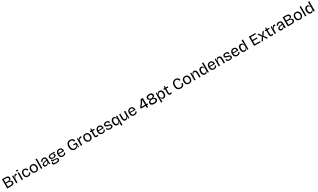

<svg xmlns="http://www.w3.org/2000/svg" viewBox="1243 -6238 19762 11942"><g transform="rotate(-30 11124.0 -267.5)"><path d="M83 0V-660H324Q380 -660 425.5 -650Q471 -640 503 -619Q535 -598 552 -565.5Q569 -533 569 -488Q569 -449 554 -420Q539 -391 506 -372.5Q473 -354 420 -345V-334Q512 -326 554 -284.5Q596 -243 596 -174Q596 -118 569.5 -79.5Q543 -41 488.5 -20.5Q434 0 348 0ZM172 -78H357Q390 -78 417 -83.5Q444 -89 464 -101Q484 -113 494.5 -133Q505 -153 505 -182Q505 -208 495.5 -228.5Q486 -249 469 -263Q452 -277 427 -286.5Q402 -296 370.5 -300Q339 -304 302 -304H172ZM172 -372H285Q330 -372 365.5 -377.5Q401 -383 426 -395.5Q451 -408 464.5 -428.5Q478 -449 478 -478Q478 -507 466 -527Q454 -547 432.5 -559Q411 -571 380.5 -577Q350 -583 313 -583H172Z M727 0V-277V-517H810L801 -332H817Q826 -393 845 -437Q864 -481 896 -505.5Q928 -530 973 -530Q984 -530 997 -528Q1010 -526 1027 -521L1022 -425Q1007 -431 992 -434Q977 -437 963 -437Q924 -437 895.5 -411Q867 -385 848.5 -341.5Q830 -298 818 -242V0Z M1122 0V-517H1213V0ZM1167 -605Q1136 -605 1120 -618Q1104 -631 1104 -656Q1104 -682 1120 -695Q1136 -708 1167 -708Q1199 -708 1215 -695Q1231 -682 1231 -656Q1231 -631 1215 -618Q1199 -605 1167 -605Z M1589 13Q1522 13 1474.5 -8.5Q1427 -30 1397.5 -67.5Q1368 -105 1354 -153Q1340 -201 1340 -253Q1340 -311 1355 -361Q1370 -411 1400.5 -449Q1431 -487 1477 -508.5Q1523 -530 1583 -530Q1628 -530 1665 -518Q1702 -506 1729.5 -484Q1757 -462 1774 -431Q1791 -400 1797 -362L1710 -338Q1708 -368 1693.5 -394Q1679 -420 1651 -436.5Q1623 -453 1582 -453Q1546 -453 1518.5 -439Q1491 -425 1472 -399Q1453 -373 1442.5 -337Q1432 -301 1432 -255Q1432 -195 1449.5 -152Q1467 -109 1502.5 -86Q1538 -63 1590 -63Q1632 -63 1661 -78Q1690 -93 1706.5 -120Q1723 -147 1728 -183L1811 -165Q1805 -122 1786.5 -88.5Q1768 -55 1739.5 -32.5Q1711 -10 1673 1.5Q1635 13 1589 13Z M2137 13Q2063 13 2006.5 -19Q1950 -51 1918 -112Q1886 -173 1886 -261Q1886 -351 1919.5 -410.5Q1953 -470 2009 -500Q2065 -530 2135 -530Q2206 -530 2262.5 -498.5Q2319 -467 2352 -406.5Q2385 -346 2385 -257Q2385 -167 2352.5 -107Q2320 -47 2263.5 -17Q2207 13 2137 13ZM2140 -62Q2167 -62 2194 -71.5Q2221 -81 2243.5 -103Q2266 -125 2280 -162Q2294 -199 2294 -254Q2294 -310 2279.5 -348Q2265 -386 2241.5 -409Q2218 -432 2189 -442.5Q2160 -453 2132 -453Q2106 -453 2079 -443.5Q2052 -434 2029 -412.5Q2006 -391 1992 -354.5Q1978 -318 1978 -263Q1978 -207 1992 -168.5Q2006 -130 2029.5 -106.5Q2053 -83 2082 -72.5Q2111 -62 2140 -62Z M2511 0V-698H2602V0Z M2874 13Q2831 13 2797 -3Q2763 -19 2743 -51Q2723 -83 2723 -131Q2723 -183 2745 -214Q2767 -245 2802 -262.5Q2837 -280 2878.5 -288Q2920 -296 2960 -302Q3001 -308 3024.5 -313.5Q3048 -319 3058 -329.5Q3068 -340 3068 -361Q3068 -388 3056 -409Q3044 -430 3021 -442Q2998 -454 2961 -454Q2931 -454 2901 -444Q2871 -434 2849 -410Q2827 -386 2820 -344L2737 -371Q2745 -409 2763.5 -438Q2782 -467 2810.5 -488Q2839 -509 2877 -519.5Q2915 -530 2960 -530Q3022 -530 3061 -512.5Q3100 -495 3121 -464.5Q3142 -434 3150 -397Q3158 -360 3158 -322V-211Q3158 -179 3159.5 -142.5Q3161 -106 3163.5 -69Q3166 -32 3169 0H3085Q3083 -33 3081 -66Q3079 -99 3078 -133H3065Q3051 -94 3026 -61Q3001 -28 2963 -7.5Q2925 13 2874 13ZM2900 -61Q2923 -61 2946 -68.5Q2969 -76 2992 -92.5Q3015 -109 3034.5 -135Q3054 -161 3069 -198V-291L3096 -287Q3080 -271 3053.5 -262.5Q3027 -254 2995 -249.5Q2963 -245 2931 -239Q2899 -233 2872.5 -223Q2846 -213 2829.5 -193.5Q2813 -174 2813 -141Q2813 -102 2837 -81.5Q2861 -61 2900 -61Z M3500 173Q3418 173 3365.5 160.5Q3313 148 3288.5 122.5Q3264 97 3264 60Q3264 14 3299.5 -15.5Q3335 -45 3409 -55V-73Q3355 -73 3328.5 -86Q3302 -99 3302 -125Q3302 -152 3328.5 -170.5Q3355 -189 3416 -205V-223Q3355 -225 3323 -260.5Q3291 -296 3291 -352Q3291 -404 3318.5 -441.5Q3346 -479 3398 -499.5Q3450 -520 3523 -520H3768V-443L3607 -467V-449Q3666 -437 3696.5 -408Q3727 -379 3727 -332Q3727 -289 3702 -257Q3677 -225 3628.5 -207.5Q3580 -190 3510 -190Q3495 -190 3480 -191Q3465 -192 3440 -196Q3412 -180 3396 -166Q3380 -152 3380 -141Q3380 -130 3394.5 -124Q3409 -118 3430.5 -116Q3452 -114 3471 -114H3591Q3611 -114 3641.5 -110Q3672 -106 3702.5 -93.5Q3733 -81 3754 -53.5Q3775 -26 3775 21Q3775 75 3743 108.5Q3711 142 3650 157.5Q3589 173 3500 173ZM3502 97Q3569 97 3611 89Q3653 81 3672 63Q3691 45 3691 17Q3691 -8 3678 -22.5Q3665 -37 3645 -43Q3625 -49 3605 -50Q3585 -51 3570 -51H3453Q3395 -38 3373.5 -16Q3352 6 3352 32Q3352 60 3371.5 74Q3391 88 3425.5 92.5Q3460 97 3502 97ZM3514 -249Q3576 -249 3608 -275Q3640 -301 3640 -345Q3640 -392 3607 -422.5Q3574 -453 3511 -453Q3449 -453 3415 -424Q3381 -395 3381 -349Q3381 -319 3396.5 -296.5Q3412 -274 3441.5 -261.5Q3471 -249 3514 -249Z M4100 13Q4038 13 3991.5 -5.5Q3945 -24 3913.5 -59Q3882 -94 3865.5 -142.5Q3849 -191 3849 -250Q3849 -311 3865 -362Q3881 -413 3912 -450.5Q3943 -488 3988 -509Q4033 -530 4091 -530Q4143 -530 4184.5 -512.5Q4226 -495 4255.5 -460Q4285 -425 4300 -372Q4315 -319 4312 -247L3907 -244V-306L4255 -309L4225 -267Q4230 -329 4213.5 -370Q4197 -411 4165.5 -432Q4134 -453 4091 -453Q4045 -453 4010.5 -429Q3976 -405 3957 -360Q3938 -315 3938 -251Q3938 -159 3979.5 -110.5Q4021 -62 4101 -62Q4133 -62 4156.5 -70Q4180 -78 4196.5 -91.5Q4213 -105 4223.5 -123.5Q4234 -142 4239 -163L4320 -146Q4311 -109 4293 -79.5Q4275 -50 4247.5 -29.5Q4220 -9 4183 2Q4146 13 4100 13Z M4951 13Q4870 13 4806.5 -24.5Q4743 -62 4707 -137.5Q4671 -213 4671 -326Q4671 -407 4691 -471Q4711 -535 4749.5 -580Q4788 -625 4844 -649Q4900 -673 4974 -673Q5028 -673 5072.5 -659Q5117 -645 5150.5 -619Q5184 -593 5204 -554.5Q5224 -516 5228 -467L5140 -443Q5137 -484 5122 -513Q5107 -542 5083 -559.5Q5059 -577 5030.5 -585Q5002 -593 4971 -593Q4929 -593 4891.5 -578.5Q4854 -564 4826.5 -533Q4799 -502 4783 -451.5Q4767 -401 4767 -329Q4767 -254 4783.5 -203.5Q4800 -153 4828.5 -123.5Q4857 -94 4893 -81Q4929 -68 4968 -68Q5020 -68 5058 -88Q5096 -108 5119.5 -148.5Q5143 -189 5148 -251H5000V-324H5239V-224V0H5164L5183 -181H5168Q5155 -116 5128 -73Q5101 -30 5057 -8.5Q5013 13 4951 13Z M5380 0V-277V-517H5463L5454 -332H5470Q5479 -393 5498 -437Q5517 -481 5549 -505.5Q5581 -530 5626 -530Q5637 -530 5650 -528Q5663 -526 5680 -521L5675 -425Q5660 -431 5645 -434Q5630 -437 5616 -437Q5577 -437 5548.5 -411Q5520 -385 5501.5 -341.5Q5483 -298 5471 -242V0Z M5988 13Q5914 13 5857.5 -19Q5801 -51 5769 -112Q5737 -173 5737 -261Q5737 -351 5770.5 -410.5Q5804 -470 5860 -500Q5916 -530 5986 -530Q6057 -530 6113.5 -498.5Q6170 -467 6203 -406.5Q6236 -346 6236 -257Q6236 -167 6203.5 -107Q6171 -47 6114.5 -17Q6058 13 5988 13ZM5991 -62Q6018 -62 6045 -71.5Q6072 -81 6094.5 -103Q6117 -125 6131 -162Q6145 -199 6145 -254Q6145 -310 6130.5 -348Q6116 -386 6092.5 -409Q6069 -432 6040 -442.5Q6011 -453 5983 -453Q5957 -453 5930 -443.5Q5903 -434 5880 -412.5Q5857 -391 5843 -354.5Q5829 -318 5829 -263Q5829 -207 5843 -168.5Q5857 -130 5880.5 -106.5Q5904 -83 5933 -72.5Q5962 -62 5991 -62Z M6522 10Q6487 10 6460.5 0.5Q6434 -9 6416 -28.5Q6398 -48 6389 -77.5Q6380 -107 6380 -148V-441H6304L6305 -516H6351Q6377 -517 6388.5 -526Q6400 -535 6403 -558L6412 -633H6469V-517H6616V-439H6469V-150Q6469 -108 6488.5 -91.5Q6508 -75 6540 -75Q6559 -75 6579 -80Q6599 -85 6619 -99V-8Q6591 2 6566.5 6Q6542 10 6522 10Z M6944 13Q6882 13 6835.5 -5.5Q6789 -24 6757.5 -59Q6726 -94 6709.5 -142.5Q6693 -191 6693 -250Q6693 -311 6709 -362Q6725 -413 6756 -450.5Q6787 -488 6832 -509Q6877 -530 6935 -530Q6987 -530 7028.5 -512.5Q7070 -495 7099.5 -460Q7129 -425 7144 -372Q7159 -319 7156 -247L6751 -244V-306L7099 -309L7069 -267Q7074 -329 7057.5 -370Q7041 -411 7009.5 -432Q6978 -453 6935 -453Q6889 -453 6854.5 -429Q6820 -405 6801 -360Q6782 -315 6782 -251Q6782 -159 6823.5 -110.5Q6865 -62 6945 -62Q6977 -62 7000.5 -70Q7024 -78 7040.5 -91.5Q7057 -105 7067.5 -123.5Q7078 -142 7083 -163L7164 -146Q7155 -109 7137 -79.5Q7119 -50 7091.5 -29.5Q7064 -9 7027 2Q6990 13 6944 13Z M7480 13Q7426 13 7384.5 1.5Q7343 -10 7314.5 -31.5Q7286 -53 7271 -83.5Q7256 -114 7256 -152L7333 -171Q7332 -136 7350 -111.5Q7368 -87 7402.5 -74Q7437 -61 7485 -61Q7545 -61 7577.5 -81Q7610 -101 7610 -136Q7610 -164 7592 -179.5Q7574 -195 7542 -204Q7510 -213 7468 -222Q7431 -230 7395 -240Q7359 -250 7329.5 -266.5Q7300 -283 7282 -309.5Q7264 -336 7264 -377Q7264 -424 7289 -458Q7314 -492 7360 -511Q7406 -530 7470 -530Q7533 -530 7578.5 -510.5Q7624 -491 7650 -455.5Q7676 -420 7679 -371L7600 -352Q7599 -386 7582.5 -409.5Q7566 -433 7536 -444.5Q7506 -456 7466 -456Q7413 -456 7382.5 -436Q7352 -416 7352 -381Q7352 -354 7370.5 -338Q7389 -322 7420.5 -313.5Q7452 -305 7492 -296Q7531 -288 7567.5 -278Q7604 -268 7633 -252Q7662 -236 7679 -209.5Q7696 -183 7696 -141Q7696 -91 7669 -56.5Q7642 -22 7594 -4.5Q7546 13 7480 13Z M8174 160V22Q8174 -4 8176.5 -33Q8179 -62 8183.5 -91.5Q8188 -121 8192 -149H8176Q8165 -107 8143.5 -69.5Q8122 -32 8086.5 -9.5Q8051 13 7996 13Q7931 13 7884.5 -22Q7838 -57 7814.5 -118.5Q7791 -180 7791 -258Q7791 -337 7814.5 -398.5Q7838 -460 7885.5 -495Q7933 -530 8002 -530Q8053 -530 8087.5 -511Q8122 -492 8143 -458.5Q8164 -425 8174 -381H8190L8183 -516H8266L8265 -263L8266 160ZM8022 -66Q8053 -66 8078 -79Q8103 -92 8121 -113Q8139 -134 8151 -159Q8163 -184 8168.5 -209Q8174 -234 8174 -254V-266Q8174 -298 8163.5 -330Q8153 -362 8133.5 -389Q8114 -416 8085.5 -432.5Q8057 -449 8020 -449Q7978 -449 7947.5 -425.5Q7917 -402 7901 -360Q7885 -318 7885 -260Q7885 -204 7901 -160.5Q7917 -117 7947 -91.5Q7977 -66 8022 -66Z M8585 13Q8546 13 8517 1Q8488 -11 8467.5 -32.5Q8447 -54 8434.5 -84.5Q8422 -115 8416 -152Q8410 -189 8410 -232V-517H8502V-253Q8502 -222 8505 -189.5Q8508 -157 8518.5 -129.5Q8529 -102 8551 -85Q8573 -68 8611 -68Q8642 -68 8667 -83.5Q8692 -99 8710.5 -127.5Q8729 -156 8740.5 -195.5Q8752 -235 8757 -283V-517H8848V-220V0H8767L8775 -171H8760Q8748 -107 8724 -66Q8700 -25 8665 -6Q8630 13 8585 13Z M9224 13Q9162 13 9115.5 -5.5Q9069 -24 9037.5 -59Q9006 -94 8989.5 -142.5Q8973 -191 8973 -250Q8973 -311 8989 -362Q9005 -413 9036 -450.5Q9067 -488 9112 -509Q9157 -530 9215 -530Q9267 -530 9308.5 -512.5Q9350 -495 9379.5 -460Q9409 -425 9424 -372Q9439 -319 9436 -247L9031 -244V-306L9379 -309L9349 -267Q9354 -329 9337.5 -370Q9321 -411 9289.5 -432Q9258 -453 9215 -453Q9169 -453 9134.5 -429Q9100 -405 9081 -360Q9062 -315 9062 -251Q9062 -159 9103.5 -110.5Q9145 -62 9225 -62Q9257 -62 9280.5 -70Q9304 -78 9320.5 -91.5Q9337 -105 9347.5 -123.5Q9358 -142 9363 -163L9444 -146Q9435 -109 9417 -79.5Q9399 -50 9371.5 -29.5Q9344 -9 9307 2Q9270 13 9224 13Z M9762 -144V-247Q9808 -295 9850.5 -346Q9893 -397 9928.5 -450Q9964 -503 9992.5 -556.5Q10021 -610 10040 -661H10199V0H10108V-590H10100Q10068 -516 10028.5 -451.5Q9989 -387 9944 -332.5Q9899 -278 9852 -231V-222H10282V-144Z M10646 15Q10568 15 10509 -5Q10450 -25 10417 -65.5Q10384 -106 10384 -165Q10384 -212 10405 -246Q10426 -280 10461.5 -301Q10497 -322 10541 -329V-336L10646 -349L10750 -337V-330Q10793 -326 10829 -305Q10865 -284 10887 -249Q10909 -214 10909 -165Q10909 -106 10876 -65.5Q10843 -25 10783.5 -5Q10724 15 10646 15ZM10647 -67Q10672 -67 10701.5 -72Q10731 -77 10757 -88.5Q10783 -100 10799.5 -120.5Q10816 -141 10816 -173Q10816 -211 10791 -239Q10766 -267 10727.5 -281.5Q10689 -296 10646 -296Q10604 -296 10565.5 -281.5Q10527 -267 10502.5 -240.5Q10478 -214 10478 -174Q10478 -144 10494 -123Q10510 -102 10535.5 -90Q10561 -78 10590.5 -72.5Q10620 -67 10647 -67ZM10645 -372Q10681 -372 10714 -385.5Q10747 -399 10769 -424.5Q10791 -450 10791 -488Q10791 -518 10777 -538Q10763 -558 10741 -570Q10719 -582 10693 -587.5Q10667 -593 10642 -593Q10610 -593 10577 -583.5Q10544 -574 10521.5 -551.5Q10499 -529 10499 -490Q10499 -453 10520.5 -426Q10542 -399 10575.5 -385.5Q10609 -372 10645 -372ZM10646 -310 10541 -327V-342Q10503 -350 10472 -369Q10441 -388 10423 -419.5Q10405 -451 10405 -496Q10405 -554 10436 -594Q10467 -634 10521 -654Q10575 -674 10646 -674Q10720 -674 10773.5 -652.5Q10827 -631 10855.5 -591Q10884 -551 10884 -495Q10884 -433 10849 -394Q10814 -355 10750 -342V-328Z M11041 160V-260V-517H11123L11118 -381H11133Q11144 -426 11166 -459.5Q11188 -493 11222 -511.5Q11256 -530 11304 -530Q11374 -530 11421.5 -495Q11469 -460 11493 -398.5Q11517 -337 11517 -258Q11517 -179 11493 -118Q11469 -57 11422.5 -22Q11376 13 11310 13Q11256 13 11220 -10Q11184 -33 11163 -70Q11142 -107 11131 -150H11115Q11120 -121 11124 -91.5Q11128 -62 11130.5 -33.5Q11133 -5 11133 21V160ZM11286 -66Q11330 -66 11360.5 -91.5Q11391 -117 11406.5 -160.5Q11422 -204 11422 -260Q11422 -318 11406 -360.5Q11390 -403 11360 -426.5Q11330 -450 11287 -450Q11250 -450 11221.5 -433.5Q11193 -417 11173 -389.5Q11153 -362 11142.5 -330Q11132 -298 11132 -266V-254Q11132 -234 11138 -209Q11144 -184 11156 -159Q11168 -134 11186.5 -113Q11205 -92 11230 -79Q11255 -66 11286 -66Z M11804 10Q11769 10 11742.5 0.5Q11716 -9 11698 -28.5Q11680 -48 11671 -77.5Q11662 -107 11662 -148V-441H11586L11587 -516H11633Q11659 -517 11670.5 -526Q11682 -535 11685 -558L11694 -633H11751V-517H11898V-439H11751V-150Q11751 -108 11770.5 -91.5Q11790 -75 11822 -75Q11841 -75 11861 -80Q11881 -85 11901 -99V-8Q11873 2 11848.5 6Q11824 10 11804 10Z M12547 13Q12475 13 12419 -9.5Q12363 -32 12324 -75Q12285 -118 12264.5 -180.5Q12244 -243 12244 -322Q12244 -403 12265 -467.5Q12286 -532 12325 -578Q12364 -624 12418.5 -648.5Q12473 -673 12541 -673Q12594 -673 12638 -658Q12682 -643 12714.5 -615.5Q12747 -588 12765 -549Q12783 -510 12783 -461L12697 -439Q12698 -491 12676 -524.5Q12654 -558 12618 -575.5Q12582 -593 12539 -593Q12500 -593 12463.5 -577.5Q12427 -562 12399 -529.5Q12371 -497 12355 -446.5Q12339 -396 12339 -325Q12339 -235 12365 -178.5Q12391 -122 12439 -95.5Q12487 -69 12550 -69Q12611 -69 12648 -91.5Q12685 -114 12703.5 -155Q12722 -196 12724 -251L12807 -236Q12806 -184 12791 -139Q12776 -94 12744.5 -60Q12713 -26 12664 -6.5Q12615 13 12547 13Z M13146 13Q13072 13 13015.5 -19Q12959 -51 12927 -112Q12895 -173 12895 -261Q12895 -351 12928.5 -410.5Q12962 -470 13018 -500Q13074 -530 13144 -530Q13215 -530 13271.5 -498.5Q13328 -467 13361 -406.5Q13394 -346 13394 -257Q13394 -167 13361.5 -107Q13329 -47 13272.5 -17Q13216 13 13146 13ZM13149 -62Q13176 -62 13203 -71.5Q13230 -81 13252.5 -103Q13275 -125 13289 -162Q13303 -199 13303 -254Q13303 -310 13288.5 -348Q13274 -386 13250.5 -409Q13227 -432 13198 -442.5Q13169 -453 13141 -453Q13115 -453 13088 -443.5Q13061 -434 13038 -412.5Q13015 -391 13001 -354.5Q12987 -318 12987 -263Q12987 -207 13001 -168.5Q13015 -130 13038.5 -106.5Q13062 -83 13091 -72.5Q13120 -62 13149 -62Z M13520 0V-314V-517H13603L13593 -347H13609Q13623 -412 13647.5 -452.5Q13672 -493 13708.5 -511.5Q13745 -530 13791 -530Q13835 -530 13865.5 -515Q13896 -500 13915.5 -475Q13935 -450 13946 -418Q13957 -386 13961.5 -351Q13966 -316 13966 -282V0H13874V-269Q13874 -291 13871.5 -321Q13869 -351 13859 -380Q13849 -409 13827 -429Q13805 -449 13766 -449Q13718 -449 13684.5 -418.5Q13651 -388 13632.5 -337.5Q13614 -287 13611 -227V0Z M14295 13Q14230 13 14183 -21.5Q14136 -56 14111.5 -117Q14087 -178 14087 -258Q14087 -338 14110.5 -399Q14134 -460 14180.5 -494.5Q14227 -529 14293 -529Q14348 -529 14383.5 -506Q14419 -483 14440 -445.5Q14461 -408 14471 -363H14488Q14484 -393 14479.5 -425.5Q14475 -458 14472.5 -488.5Q14470 -519 14470 -543V-698H14562L14561 -253L14562 0H14479L14485 -143H14469Q14458 -96 14435.5 -61Q14413 -26 14379 -6.5Q14345 13 14295 13ZM14316 -67Q14353 -67 14381.5 -84Q14410 -101 14430 -128.5Q14450 -156 14460 -188.5Q14470 -221 14470 -250V-262Q14470 -282 14464.5 -307Q14459 -332 14447 -357Q14435 -382 14417 -403Q14399 -424 14374.5 -437Q14350 -450 14318 -450Q14274 -450 14243.5 -424.5Q14213 -399 14197 -355.5Q14181 -312 14181 -256Q14181 -199 14197 -156.5Q14213 -114 14243.5 -90.5Q14274 -67 14316 -67Z M14938 13Q14876 13 14829.5 -5.5Q14783 -24 14751.5 -59Q14720 -94 14703.5 -142.5Q14687 -191 14687 -250Q14687 -311 14703 -362Q14719 -413 14750 -450.5Q14781 -488 14826 -509Q14871 -530 14929 -530Q14981 -530 15022.5 -512.5Q15064 -495 15093.5 -460Q15123 -425 15138 -372Q15153 -319 15150 -247L14745 -244V-306L15093 -309L15063 -267Q15068 -329 15051.5 -370Q15035 -411 15003.5 -432Q14972 -453 14929 -453Q14883 -453 14848.5 -429Q14814 -405 14795 -360Q14776 -315 14776 -251Q14776 -159 14817.5 -110.5Q14859 -62 14939 -62Q14971 -62 14994.5 -70Q15018 -78 15034.5 -91.5Q15051 -105 15061.5 -123.5Q15072 -142 15077 -163L15158 -146Q15149 -109 15131 -79.5Q15113 -50 15085.5 -29.5Q15058 -9 15021 2Q14984 13 14938 13Z M15275 0V-314V-517H15358L15348 -347H15364Q15378 -412 15402.5 -452.5Q15427 -493 15463.5 -511.5Q15500 -530 15546 -530Q15590 -530 15620.5 -515Q15651 -500 15670.5 -475Q15690 -450 15701 -418Q15712 -386 15716.5 -351Q15721 -316 15721 -282V0H15629V-269Q15629 -291 15626.5 -321Q15624 -351 15614 -380Q15604 -409 15582 -429Q15560 -449 15521 -449Q15473 -449 15439.5 -418.5Q15406 -388 15387.5 -337.5Q15369 -287 15366 -227V0Z M16057 13Q16003 13 15961.5 1.5Q15920 -10 15891.5 -31.5Q15863 -53 15848 -83.5Q15833 -114 15833 -152L15910 -171Q15909 -136 15927 -111.5Q15945 -87 15979.5 -74Q16014 -61 16062 -61Q16122 -61 16154.5 -81Q16187 -101 16187 -136Q16187 -164 16169 -179.5Q16151 -195 16119 -204Q16087 -213 16045 -222Q16008 -230 15972 -240Q15936 -250 15906.5 -266.5Q15877 -283 15859 -309.5Q15841 -336 15841 -377Q15841 -424 15866 -458Q15891 -492 15937 -511Q15983 -530 16047 -530Q16110 -530 16155.5 -510.5Q16201 -491 16227 -455.5Q16253 -420 16256 -371L16177 -352Q16176 -386 16159.5 -409.5Q16143 -433 16113 -444.5Q16083 -456 16043 -456Q15990 -456 15959.5 -436Q15929 -416 15929 -381Q15929 -354 15947.5 -338Q15966 -322 15997.5 -313.5Q16029 -305 16069 -296Q16108 -288 16144.5 -278Q16181 -268 16210 -252Q16239 -236 16256 -209.5Q16273 -183 16273 -141Q16273 -91 16246 -56.5Q16219 -22 16171 -4.5Q16123 13 16057 13Z M16616 13Q16554 13 16507.5 -5.5Q16461 -24 16429.5 -59Q16398 -94 16381.5 -142.5Q16365 -191 16365 -250Q16365 -311 16381 -362Q16397 -413 16428 -450.5Q16459 -488 16504 -509Q16549 -530 16607 -530Q16659 -530 16700.5 -512.5Q16742 -495 16771.5 -460Q16801 -425 16816 -372Q16831 -319 16828 -247L16423 -244V-306L16771 -309L16741 -267Q16746 -329 16729.5 -370Q16713 -411 16681.5 -432Q16650 -453 16607 -453Q16561 -453 16526.5 -429Q16492 -405 16473 -360Q16454 -315 16454 -251Q16454 -159 16495.5 -110.5Q16537 -62 16617 -62Q16649 -62 16672.5 -70Q16696 -78 16712.5 -91.5Q16729 -105 16739.5 -123.5Q16750 -142 16755 -163L16836 -146Q16827 -109 16809 -79.5Q16791 -50 16763.5 -29.5Q16736 -9 16699 2Q16662 13 16616 13Z M17139 13Q17074 13 17027 -21.5Q16980 -56 16955.5 -117Q16931 -178 16931 -258Q16931 -338 16954.5 -399Q16978 -460 17024.5 -494.5Q17071 -529 17137 -529Q17192 -529 17227.5 -506Q17263 -483 17284 -445.5Q17305 -408 17315 -363H17332Q17328 -393 17323.5 -425.5Q17319 -458 17316.5 -488.5Q17314 -519 17314 -543V-698H17406L17405 -253L17406 0H17323L17329 -143H17313Q17302 -96 17279.5 -61Q17257 -26 17223 -6.5Q17189 13 17139 13ZM17160 -67Q17197 -67 17225.5 -84Q17254 -101 17274 -128.5Q17294 -156 17304 -188.5Q17314 -221 17314 -250V-262Q17314 -282 17308.5 -307Q17303 -332 17291 -357Q17279 -382 17261 -403Q17243 -424 17218.5 -437Q17194 -450 17162 -450Q17118 -450 17087.5 -424.5Q17057 -399 17041 -355.5Q17025 -312 17025 -256Q17025 -199 17041 -156.5Q17057 -114 17087.5 -90.5Q17118 -67 17160 -67Z M17815 0V-660H17907V0ZM17862 0V-79H18277V0ZM17862 -300V-374H18230V-300ZM17862 -581V-660H18276V-581Z M18342 0 18517 -258 18340 -517H18447L18569 -310H18581L18702 -517H18808L18633 -258L18812 0H18705L18581 -208H18569L18449 0Z M19087 10Q19052 10 19025.5 0.5Q18999 -9 18981 -28.5Q18963 -48 18954 -77.5Q18945 -107 18945 -148V-441H18869L18870 -516H18916Q18942 -517 18953.5 -526Q18965 -535 18968 -558L18977 -633H19034V-517H19181V-439H19034V-150Q19034 -108 19053.5 -91.5Q19073 -75 19105 -75Q19124 -75 19144 -80Q19164 -85 19184 -99V-8Q19156 2 19131.5 6Q19107 10 19087 10Z M19293 0V-277V-517H19376L19367 -332H19383Q19392 -393 19411 -437Q19430 -481 19462 -505.5Q19494 -530 19539 -530Q19550 -530 19563 -528Q19576 -526 19593 -521L19588 -425Q19573 -431 19558 -434Q19543 -437 19529 -437Q19490 -437 19461.5 -411Q19433 -385 19414.5 -341.5Q19396 -298 19384 -242V0Z M19798 13Q19755 13 19721 -3Q19687 -19 19667 -51Q19647 -83 19647 -131Q19647 -183 19669 -214Q19691 -245 19726 -262.5Q19761 -280 19802.5 -288Q19844 -296 19884 -302Q19925 -308 19948.5 -313.5Q19972 -319 19982 -329.5Q19992 -340 19992 -361Q19992 -388 19980 -409Q19968 -430 19945 -442Q19922 -454 19885 -454Q19855 -454 19825 -444Q19795 -434 19773 -410Q19751 -386 19744 -344L19661 -371Q19669 -409 19687.5 -438Q19706 -467 19734.5 -488Q19763 -509 19801 -519.5Q19839 -530 19884 -530Q19946 -530 19985 -512.5Q20024 -495 20045 -464.5Q20066 -434 20074 -397Q20082 -360 20082 -322V-211Q20082 -179 20083.5 -142.5Q20085 -106 20087.5 -69Q20090 -32 20093 0H20009Q20007 -33 20005 -66Q20003 -99 20002 -133H19989Q19975 -94 19950 -61Q19925 -28 19887 -7.5Q19849 13 19798 13ZM19824 -61Q19847 -61 19870 -68.5Q19893 -76 19916 -92.5Q19939 -109 19958.5 -135Q19978 -161 19993 -198V-291L20020 -287Q20004 -271 19977.5 -262.5Q19951 -254 19919 -249.5Q19887 -245 19855 -239Q19823 -233 19796.5 -223Q19770 -213 19753.5 -193.5Q19737 -174 19737 -141Q19737 -102 19761 -81.5Q19785 -61 19824 -61Z M20237 0V-660H20478Q20534 -660 20579.5 -650Q20625 -640 20657 -619Q20689 -598 20706 -565.5Q20723 -533 20723 -488Q20723 -449 20708 -420Q20693 -391 20660 -372.5Q20627 -354 20574 -345V-334Q20666 -326 20708 -284.5Q20750 -243 20750 -174Q20750 -118 20723.5 -79.5Q20697 -41 20642.5 -20.5Q20588 0 20502 0ZM20326 -78H20511Q20544 -78 20571 -83.5Q20598 -89 20618 -101Q20638 -113 20648.5 -133Q20659 -153 20659 -182Q20659 -208 20649.5 -228.5Q20640 -249 20623 -263Q20606 -277 20581 -286.5Q20556 -296 20524.5 -300Q20493 -304 20456 -304H20326ZM20326 -372H20439Q20484 -372 20519.5 -377.5Q20555 -383 20580 -395.5Q20605 -408 20618.5 -428.5Q20632 -449 20632 -478Q20632 -507 20620 -527Q20608 -547 20586.5 -559Q20565 -571 20534.5 -577Q20504 -583 20467 -583H20326Z M21105 13Q21031 13 20974.5 -19Q20918 -51 20886 -112Q20854 -173 20854 -261Q20854 -351 20887.5 -410.5Q20921 -470 20977 -500Q21033 -530 21103 -530Q21174 -530 21230.5 -498.5Q21287 -467 21320 -406.5Q21353 -346 21353 -257Q21353 -167 21320.5 -107Q21288 -47 21231.5 -17Q21175 13 21105 13ZM21108 -62Q21135 -62 21162 -71.5Q21189 -81 21211.5 -103Q21234 -125 21248 -162Q21262 -199 21262 -254Q21262 -310 21247.5 -348Q21233 -386 21209.5 -409Q21186 -432 21157 -442.5Q21128 -453 21100 -453Q21074 -453 21047 -443.5Q21020 -434 20997 -412.5Q20974 -391 20960 -354.5Q20946 -318 20946 -263Q20946 -207 20960 -168.5Q20974 -130 20997.5 -106.5Q21021 -83 21050 -72.5Q21079 -62 21108 -62Z M21479 0V-698H21570V0Z M21905 13Q21840 13 21793 -21.5Q21746 -56 21721.5 -117Q21697 -178 21697 -258Q21697 -338 21720.5 -399Q21744 -460 21790.5 -494.5Q21837 -529 21903 -529Q21958 -529 21993.5 -506Q22029 -483 22050 -445.5Q22071 -408 22081 -363H22098Q22094 -393 22089.5 -425.5Q22085 -458 22082.5 -488.5Q22080 -519 22080 -543V-698H22172L22171 -253L22172 0H22089L22095 -143H22079Q22068 -96 22045.5 -61Q22023 -26 21989 -6.5Q21955 13 21905 13ZM21926 -67Q21963 -67 21991.5 -84Q22020 -101 22040 -128.5Q22060 -156 22070 -188.5Q22080 -221 22080 -250V-262Q22080 -282 22074.5 -307Q22069 -332 22057 -357Q22045 -382 22027 -403Q22009 -424 21984.5 -437Q21960 -450 21928 -450Q21884 -450 21853.5 -424.5Q21823 -399 21807 -355.5Q21791 -312 21791 -256Q21791 -199 21807 -156.5Q21823 -114 21853.5 -90.5Q21884 -67 21926 -67Z"/></g></svg>

Font: Bricolage Grotesque 48pt Condensed ExtraBold
Style: Regular
Weight: 400
Version: Version 1.000;gftools[0.9.30]